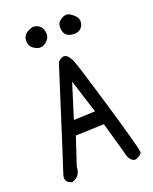

<svg xmlns="http://www.w3.org/2000/svg" viewBox="-155 -922 811 1018"><g transform="rotate(-20 250.0 -412.5)"><path d="M153.3 -835Q168 -838.9 188.5 -828.1Q209 -817.4 213.9 -786.1Q218.8 -754.9 191.9 -732.9Q165 -710.9 134.3 -726.1Q103.5 -741.2 100.6 -768.6Q97.7 -795.9 110.8 -811Q124 -826.2 153.3 -835ZM315.4 -824.2Q330.1 -835.9 347.7 -836.4Q365.2 -836.9 390.6 -812Q416 -787.1 401.4 -754.9Q386.7 -722.7 343.8 -726.6Q300.8 -730.5 294.4 -770Q288.1 -809.6 315.4 -824.2ZM224.6 -614.3Q250 -638.7 267.6 -632.3Q285.2 -626 300.3 -591.8Q315.4 -557.6 390.1 -304.2Q464.8 -50.8 467.8 -17.6Q466.8 -4.9 439.9 7.8Q413.1 20.5 392.6 -20.5Q389.6 -35.2 335.9 -222.7L175.8 -216.8L124 -60.5Q123 -5.9 74.2 8.8Q27.3 -2.9 43.9 -48.8Q50.8 -67.4 224.6 -614.3ZM254.9 -492.2 194.3 -297.9 315.4 -302.7Z"/></g></svg>

Font: NaikaiFont
Style: Regular-Lite
Weight: 400
Version: Version 1.67